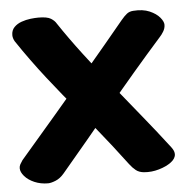

<svg xmlns="http://www.w3.org/2000/svg" viewBox="-46 -602 651 665"><g transform="rotate(-5 280.0 -269.5)"><path d="M94.8 17.9Q69.3 17.9 47.8 8.7Q26.3 -0.6 13.9 -14.9Q1.4 -29.3 1.4 -42.7Q1.4 -49.7 4.9 -56.2Q8.4 -62.7 13.4 -69.7Q75.4 -141.7 139.2 -216.2Q203 -290.8 268 -367.6Q333 -444.4 397.7 -522.8Q409.3 -536.8 418.4 -543.8Q427.4 -550.8 440.7 -551.6Q474.1 -554.1 497.2 -544.1Q520.2 -534.1 532.3 -519.7Q544.3 -505.3 544.3 -494.3Q544.3 -481.9 537.3 -470.5Q530.3 -459.1 524.3 -453.1Q422.3 -338.1 332.4 -228.6Q242.4 -119.1 151.4 -11.7Q137.4 4.9 121.3 11.4Q105.1 17.9 94.8 17.9ZM429.3 8.6Q412 7 401.2 -1.7Q390.3 -10.3 379.9 -24.1Q353.9 -58.9 327.9 -92.1Q302 -125.3 275.8 -157.3Q249.6 -189.2 223.6 -220.3Q197.7 -251.3 171.8 -282.9Q146 -314.4 120.7 -346.9Q95.3 -379.3 70.7 -413.2Q46.1 -447 22.1 -483Q16.1 -494 16.1 -504Q16.1 -520.8 26.4 -531.5Q36.8 -542.2 52.3 -547.7Q67.9 -553.2 83.8 -555.1Q99.7 -556.9 111 -556.9Q141.7 -556.9 154.6 -548.8Q167.4 -540.7 172.7 -531.2Q208.7 -477.2 253 -418.9Q297.3 -360.6 344.9 -301.6Q392.4 -242.7 438.8 -185.8Q485.1 -129 524.1 -78Q530.1 -71 535.6 -62.2Q541 -53.3 541 -44.6Q541 -29.7 524.2 -16.9Q507.3 -4.2 481.4 3.3Q455.6 10.9 429.3 8.6Z"/></g></svg>

Font: Playpen Sans Arabic
Style: Regular
Weight: 400
Designer: Azza Alameddine, Laura Meseguer, Veronika Burian, José Scaglione
Foundry: TypeTogether
Version: Version 2.000